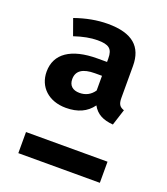

<svg xmlns="http://www.w3.org/2000/svg" viewBox="-129 -781 757 872"><g transform="rotate(20 250.0 -345.5)"><path d="M252 -527C125 -527 55 -479 55 -392C55 -319 109 -267 193 -267C250 -267 292 -286 320 -325C340 -289 371 -273 420 -269L445 -347C424 -354 415 -365 415 -396V-550C415 -643 362 -691 243 -691C192 -691 139 -681 85 -662L113 -584C155 -598 192 -605 224 -605C279 -605 298 -591 298 -544V-527ZM228 -352C195 -352 176 -369 176 -400C176 -440 205 -460 264 -460H298V-389C281 -364 257 -352 228 -352ZM61 0H455V-102H61Z"/></g></svg>

Font: Fira Sans Medium
Style: Regular
Weight: 500
Designer: Carrois Corporate & Edenspiekermann AG
Foundry: Carrois Corporate GbR & Edenspiekermann AG
Version: Version 4.203